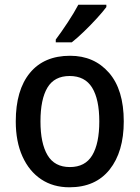

<svg xmlns="http://www.w3.org/2000/svg" viewBox="-20 -786 593 816"><path d="M506 -270Q506 -141 446 -65.5Q386 10 275 10Q206 10 155 -24Q104 -58 75.5 -121Q47 -184 47 -270Q47 -403 107 -476Q167 -549 278 -549Q380 -549 443 -477Q506 -405 506 -270ZM152 -270Q152 -177 182 -126.5Q212 -76 277 -76Q342 -76 372 -126Q402 -176 402 -270Q402 -364 371.5 -413.5Q341 -463 276 -463Q211 -463 181.5 -413.5Q152 -364 152 -270ZM432 -756Q418 -737 392 -708.5Q366 -680 337 -652Q308 -624 285 -606H217V-618Q241 -650 268 -691Q295 -732 313 -766H432Z"/></svg>

Font: Noto Sans Tamil SemiCondensed Medium
Style: Regular
Weight: 500
Width: 4
Designer: Jelle Bosma - Monotype Design Team
Foundry: Monotype Imaging Inc.
Version: Version 2.004; ttfautohint (v1.8.4.7-5d5b)